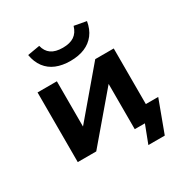

<svg xmlns="http://www.w3.org/2000/svg" viewBox="-195 -908 1155 1196"><g transform="rotate(-30 382.5 -310.0)"><path d="M530 128 579 0H508V-101H733L648 128ZM96 0V-501H235V-166H227L511 -501H644V0H506V-335H514L229 0ZM373 -568Q315 -568 271 -586Q227 -604 199 -641Q171 -678 162 -732L250 -747Q260 -705 290 -684Q320 -663 373 -663Q424 -663 454.5 -683.5Q485 -704 498 -748L585 -732Q576 -678 548 -641.5Q520 -605 476 -586.5Q432 -568 373 -568Z"/></g></svg>

Font: Nunito Sans 7pt SemiExpanded
Style: Bold
Weight: 700
Width: 6
Designer: Vernon Adams
Foundry: Vernon Adams
Version: Version 3.101;gftools[0.9.27]